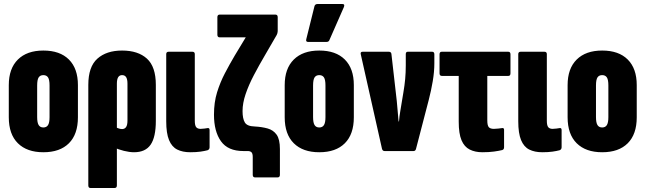

<svg xmlns="http://www.w3.org/2000/svg" viewBox="-20 -756 3231 961"><path d="M197 6Q115 6 69.5 -39Q24 -84 24 -169V-330Q24 -413 69.5 -458Q115 -503 197 -503Q280 -503 325 -458Q370 -413 370 -330V-169Q370 -84 325 -39Q280 6 197 6ZM197 -118Q213 -118 220.5 -130Q228 -142 228 -170V-328Q228 -357 220.5 -368.5Q213 -380 197 -380Q181 -380 173.5 -368.5Q166 -357 166 -328V-170Q166 -142 173.5 -130Q181 -118 197 -118Z M433 185Q422 185 422 172V-331Q422 -422 467.5 -462.5Q513 -503 591 -503Q671 -503 715.5 -462.5Q760 -422 760 -331V-151Q760 -70 734 -32Q708 6 651 6Q628 6 600 -1Q572 -8 548 -19V-124Q559 -119 570 -114.5Q581 -110 591 -110Q604 -110 611 -120Q618 -130 618 -153V-337Q618 -359 611.5 -369.5Q605 -380 591 -380Q578 -380 571.5 -369.5Q565 -359 565 -337V172Q565 185 553 185Z M932 6Q894 6 867 -7.5Q840 -21 826 -55Q812 -89 812 -149V-485Q812 -497 824 -497H943Q955 -497 955 -485V-152Q955 -128 962 -119.5Q969 -111 984 -111Q993 -111 1003 -112.5Q1013 -114 1020 -115Q1029 -116 1029 -105V-19Q1029 -8 1019 -4Q1004 0 983 3Q962 6 932 6Z M1257 132Q1245 132 1245 119V30Q1245 12 1238.5 6Q1232 0 1220 0H1198Q1121 0 1086 -49Q1051 -98 1051 -182Q1051 -244 1066.5 -294Q1082 -344 1105.5 -389Q1129 -434 1155 -478L1210 -569H1080Q1068 -569 1068 -582V-670Q1068 -683 1080 -683H1358Q1370 -683 1370 -670V-600Q1370 -595 1368.5 -590Q1367 -585 1365 -581L1307 -481Q1277 -430 1251 -380.5Q1225 -331 1209.5 -285.5Q1194 -240 1194 -200Q1194 -162 1205.5 -143Q1217 -124 1254 -123Q1291 -121 1319.5 -113Q1348 -105 1364.5 -82Q1381 -59 1381 -10V119Q1381 132 1369 132Z M1578 6Q1496 6 1450.5 -39Q1405 -84 1405 -169V-330Q1405 -413 1450.5 -458Q1496 -503 1578 -503Q1661 -503 1706 -458Q1751 -413 1751 -330V-169Q1751 -84 1706 -39Q1661 6 1578 6ZM1578 -118Q1594 -118 1601.5 -130Q1609 -142 1609 -170V-328Q1609 -357 1601.5 -368.5Q1594 -380 1578 -380Q1562 -380 1554.5 -368.5Q1547 -357 1547 -328V-170Q1547 -142 1554.5 -130Q1562 -118 1578 -118ZM1523 -546Q1509 -546 1513 -560L1554 -725Q1557 -736 1570 -736H1693Q1708 -736 1701 -720L1629 -556Q1626 -546 1613 -546Z M1905 0Q1895 0 1892 -11L1786 -483Q1782 -497 1795 -497H1926Q1937 -497 1939 -487L1966 -250Q1968 -224 1970.5 -199Q1973 -174 1975 -148H1977Q1979 -174 1983.5 -199.5Q1988 -225 1992 -251L1999 -293Q2005 -328 2008 -360.5Q2011 -393 2011 -429V-485Q2011 -497 2021 -497H2143Q2154 -497 2154 -484V-439Q2154 -397 2146 -349.5Q2138 -302 2126 -256L2062 -10Q2059 0 2050 0Z M2394 6Q2358 6 2331 -7.5Q2304 -21 2290 -54Q2276 -87 2276 -147V-376H2192Q2180 -376 2180 -389V-484Q2180 -497 2191 -497H2524Q2535 -497 2535 -484V-389Q2535 -376 2524 -376H2419V-154Q2419 -128 2426.5 -119.5Q2434 -111 2452 -111Q2462 -111 2474 -112.5Q2486 -114 2494 -115Q2503 -116 2503 -106V-19Q2503 -8 2494 -5Q2478 -1 2453 2.5Q2428 6 2394 6Z M2694 6Q2656 6 2629 -7.5Q2602 -21 2588 -55Q2574 -89 2574 -149V-485Q2574 -497 2586 -497H2705Q2717 -497 2717 -485V-152Q2717 -128 2724 -119.5Q2731 -111 2746 -111Q2755 -111 2765 -112.5Q2775 -114 2782 -115Q2791 -116 2791 -105V-19Q2791 -8 2781 -4Q2766 0 2745 3Q2724 6 2694 6Z M2994 6Q2912 6 2866.5 -39Q2821 -84 2821 -169V-330Q2821 -413 2866.5 -458Q2912 -503 2994 -503Q3077 -503 3122 -458Q3167 -413 3167 -330V-169Q3167 -84 3122 -39Q3077 6 2994 6ZM2994 -118Q3010 -118 3017.5 -130Q3025 -142 3025 -170V-328Q3025 -357 3017.5 -368.5Q3010 -380 2994 -380Q2978 -380 2970.5 -368.5Q2963 -357 2963 -328V-170Q2963 -142 2970.5 -130Q2978 -118 2994 -118Z"/></svg>

Font: Sofia Sans Extra Condensed Black
Style: Regular
Weight: 900
Designer: Botio Nikoltchev, Ani Petrova
Foundry: lettersoup
Version: Version 4.101